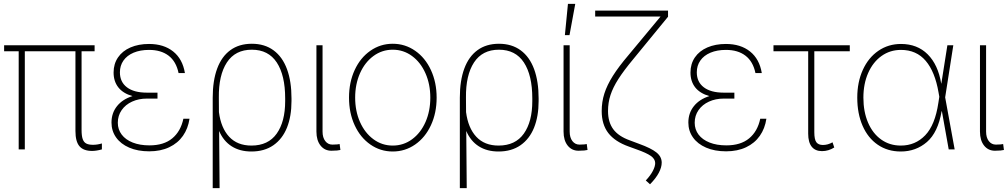

<svg xmlns="http://www.w3.org/2000/svg" viewBox="-20 -761 5134 978"><path d="M461.9 -500H395.5V-99.6Q395.5 -69.3 401.1 -53Q406.7 -36.6 419.2 -30Q431.6 -23.4 454.1 -23.4Q475.6 -23.4 499 -30.3V0Q470.7 7.8 449.2 7.8Q405.3 7.8 384.8 -16.1Q364.3 -40 364.3 -93.8V-500H106.4V0H75.2V-500H1V-530.3H461.9Z M654.8 -271.5Q606.9 -285.2 582.8 -315.9Q558.6 -346.7 558.6 -391.6Q558.6 -435.5 581.1 -468.5Q603.5 -501.5 644.5 -519.3Q685.5 -537.1 739.3 -537.1Q814 -537.1 862.1 -498.8Q910.2 -460.4 921.9 -388.7H889.6Q877.4 -447.8 838.9 -477.3Q800.3 -506.8 739.3 -506.8Q694.3 -506.8 660.6 -492.7Q627 -478.5 608.9 -452.6Q590.8 -426.8 590.8 -392.6Q590.8 -343.3 626.7 -316.2Q662.6 -289.1 727.5 -289.1H782.2V-258.8H727.5Q686.5 -258.8 652.8 -243.4Q619.1 -228 599.6 -200Q580.1 -171.9 580.1 -135.7Q580.1 -101.6 599.9 -75.4Q619.6 -49.3 656 -34.9Q692.4 -20.5 741.2 -20.5Q814.5 -20.5 857.4 -56.2Q900.4 -91.8 914.1 -156.2H945.3Q938 -106.4 911.9 -69.1Q885.7 -31.7 842 -11Q798.3 9.8 740.2 9.8Q681.6 9.8 638.2 -9Q594.7 -27.8 571.3 -61Q547.9 -94.2 547.9 -136.7Q547.9 -185.1 575.9 -220.2Q604 -255.4 654.8 -271.5Z M1262.7 -538.1Q1328.1 -538.1 1373.5 -504.6Q1418.9 -471.2 1441.9 -408.7Q1464.8 -346.2 1464.8 -259.8V-246.1Q1464.8 -168.5 1441.7 -110.8Q1418.5 -53.2 1372.6 -21.2Q1326.7 10.7 1260.7 10.7Q1201.7 10.7 1159.9 -15.9Q1118.2 -42.5 1096.2 -93.8L1098.6 197.3H1063.5V-263.7Q1063.5 -350.1 1086.2 -411.6Q1108.9 -473.1 1153.6 -505.6Q1198.2 -538.1 1262.7 -538.1ZM1095.2 -189.9Q1105.5 -109.4 1147.2 -64.5Q1189 -19.5 1260.7 -19.5Q1346.2 -19.5 1389.4 -80.3Q1432.6 -141.1 1432.6 -246.1V-259.8Q1432.6 -377.4 1389.9 -442.6Q1347.2 -507.8 1262.7 -507.8Q1178.2 -507.8 1135.7 -442.9Q1093.3 -377.9 1094.7 -263.7Z M1623 -530.3V-90.8Q1623 -60.1 1637 -42.2Q1650.9 -24.4 1672.9 -24.4Q1686.5 -24.4 1697.3 -25.4Q1708 -26.4 1710 -27.3L1713.9 2.9Q1709 4.4 1696.8 5.6Q1684.6 6.8 1668 6.8Q1633.8 6.8 1612.8 -19.5Q1591.8 -45.9 1591.8 -90.8V-530.3Z M1757.8 -263.7Q1757.8 -341.8 1786.6 -404.3Q1815.4 -466.8 1866.5 -502.4Q1917.5 -538.1 1980.5 -538.1Q2043.5 -538.1 2094.7 -502.4Q2146 -466.8 2175 -404.1Q2204.1 -341.3 2204.1 -263.7Q2204.1 -185.5 2175 -123Q2146 -60.5 2094.7 -24.9Q2043.5 10.7 1980.5 10.7Q1917.5 10.7 1866.5 -24.9Q1815.4 -60.5 1786.6 -123Q1757.8 -185.5 1757.8 -263.7ZM2171.9 -263.7Q2171.9 -332 2147.2 -387.7Q2122.6 -443.4 2078.9 -475.6Q2035.2 -507.8 1980.5 -507.8Q1925.8 -507.8 1882.1 -475.6Q1838.4 -443.4 1813.7 -387.7Q1789.1 -332 1789.1 -263.7Q1789.1 -195.3 1813.7 -139.6Q1838.4 -84 1882.1 -51.8Q1925.8 -19.5 1980.5 -19.5Q2035.6 -19.5 2079.3 -51.8Q2123 -84 2147.5 -139.6Q2171.9 -195.3 2171.9 -263.7Z M2521.5 -538.1Q2586.9 -538.1 2632.3 -504.6Q2677.7 -471.2 2700.7 -408.7Q2723.6 -346.2 2723.6 -259.8V-246.1Q2723.6 -168.5 2700.4 -110.8Q2677.2 -53.2 2631.3 -21.2Q2585.4 10.7 2519.5 10.7Q2460.4 10.7 2418.7 -15.9Q2377 -42.5 2355 -93.8L2357.4 197.3H2322.3V-263.7Q2322.3 -350.1 2345 -411.6Q2367.7 -473.1 2412.4 -505.6Q2457 -538.1 2521.5 -538.1ZM2354 -189.9Q2364.3 -109.4 2406 -64.5Q2447.8 -19.5 2519.5 -19.5Q2605 -19.5 2648.2 -80.3Q2691.4 -141.1 2691.4 -246.1V-259.8Q2691.4 -377.4 2648.7 -442.6Q2606 -507.8 2521.5 -507.8Q2437 -507.8 2394.5 -442.9Q2352.1 -377.9 2353.5 -263.7Z M2881.8 -530.3V-90.8Q2881.8 -60.1 2895.8 -42.2Q2909.7 -24.4 2931.6 -24.4Q2945.3 -24.4 2956.1 -25.4Q2966.8 -26.4 2968.8 -27.3L2972.7 2.9Q2967.8 4.4 2955.6 5.6Q2943.4 6.8 2926.8 6.8Q2892.6 6.8 2871.6 -19.5Q2850.6 -45.9 2850.6 -90.8V-530.3ZM2873 -741.2H2910.2L2880.9 -582H2857.4Z M3382.8 -675.8 3205.1 -459Q3157.2 -401.4 3129.9 -358.6Q3102.5 -315.9 3089.8 -277.1Q3077.1 -238.3 3077.1 -195.3Q3077.1 -138.7 3104 -102.5Q3130.9 -66.4 3188.5 -45.9L3235.4 -28.3Q3296.4 -6.3 3323.5 15.4Q3350.6 37.1 3350.6 67.4Q3350.6 91.3 3335.7 119.4Q3320.8 147.5 3291 177.7L3269.5 158.2Q3293 133.3 3305.2 110.1Q3317.4 86.9 3317.4 69.3Q3316.9 48.3 3294.9 33Q3272.9 17.6 3222.7 0L3182.6 -14.6Q3112.3 -39.6 3078.6 -83.3Q3044.9 -127 3044.9 -195.3Q3044.9 -242.2 3058.6 -284.9Q3072.3 -327.6 3101.8 -374.5Q3131.3 -421.4 3181.6 -480.5L3344.7 -676.8H3011.7V-707H3382.8Z M3593.3 -271.5Q3545.4 -285.2 3521.2 -315.9Q3497.1 -346.7 3497.1 -391.6Q3497.1 -435.5 3519.5 -468.5Q3542 -501.5 3583 -519.3Q3624 -537.1 3677.7 -537.1Q3752.4 -537.1 3800.5 -498.8Q3848.6 -460.4 3860.4 -388.7H3828.1Q3815.9 -447.8 3777.3 -477.3Q3738.8 -506.8 3677.7 -506.8Q3632.8 -506.8 3599.1 -492.7Q3565.4 -478.5 3547.4 -452.6Q3529.3 -426.8 3529.3 -392.6Q3529.3 -343.3 3565.2 -316.2Q3601.1 -289.1 3666 -289.1H3720.7V-258.8H3666Q3625 -258.8 3591.3 -243.4Q3557.6 -228 3538.1 -200Q3518.6 -171.9 3518.6 -135.7Q3518.6 -101.6 3538.3 -75.4Q3558.1 -49.3 3594.5 -34.9Q3630.9 -20.5 3679.7 -20.5Q3752.9 -20.5 3795.9 -56.2Q3838.9 -91.8 3852.5 -156.2H3883.8Q3876.5 -106.4 3850.3 -69.1Q3824.2 -31.7 3780.5 -11Q3736.8 9.8 3678.7 9.8Q3620.1 9.8 3576.7 -9Q3533.2 -27.8 3509.8 -61Q3486.3 -94.2 3486.3 -136.7Q3486.3 -185.1 3514.4 -220.2Q3542.5 -255.4 3593.3 -271.5Z M4308.6 -500H4127.9V-87.9Q4127.9 -50.3 4138.4 -36.4Q4148.9 -22.5 4171.9 -22.5Q4196.8 -22.5 4220.7 -36.1L4229.5 -9.8Q4200.2 8.8 4167 8.8Q4132.8 8.8 4114.7 -13.7Q4096.7 -36.1 4096.7 -80.1V-500H3919.9V-530.3H4308.6Z M4346.7 -263.7Q4346.7 -342.8 4375 -405Q4403.3 -467.3 4454.1 -502.2Q4504.9 -537.1 4569.3 -537.1Q4652.3 -537.1 4705.3 -484.4Q4758.3 -431.6 4774.4 -335H4774.9L4805.7 -530.3H4835.9L4794.4 -265.1L4842.8 0H4812.5L4777.8 -194.3H4776.4Q4757.8 -86.4 4701.7 -37.8Q4645.5 10.7 4568.4 10.7Q4501.5 10.7 4451.2 -23.7Q4400.9 -58.1 4373.8 -120.4Q4346.7 -182.6 4346.7 -263.7ZM4568.4 -19.5Q4642.6 -19.5 4692.9 -72Q4743.2 -124.5 4759.8 -237.3L4764.6 -268.1L4760.7 -290Q4742.7 -395.5 4695.3 -451.2Q4647.9 -506.8 4569.3 -506.8Q4513.7 -506.8 4470.2 -475.8Q4426.8 -444.8 4402.3 -389.4Q4377.9 -334 4377.9 -263.7Q4377.9 -191.9 4401.6 -136.5Q4425.3 -81.1 4468.5 -50.3Q4511.7 -19.5 4568.4 -19.5Z M5002.9 -530.3V-90.8Q5002.9 -60.1 5016.8 -42.2Q5030.8 -24.4 5052.7 -24.4Q5066.4 -24.4 5077.1 -25.4Q5087.9 -26.4 5089.8 -27.3L5093.8 2.9Q5088.9 4.4 5076.7 5.6Q5064.5 6.8 5047.9 6.8Q5013.7 6.8 4992.7 -19.5Q4971.7 -45.9 4971.7 -90.8V-530.3Z"/></svg>

Font: Pretendard GOV Thin
Style: Regular
Weight: 100
Designer: Base glyphs from Inter by Rasmus Andersson; Hangeul glyphs from Noto Sans CJK(Source Han Sans) by Jang Soo-young and Kan
Foundry: Kil Hyung-jin
Version: Version 1.309